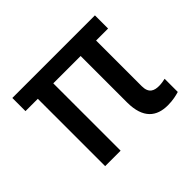

<svg xmlns="http://www.w3.org/2000/svg" viewBox="-125 -729 920 920"><g transform="rotate(-45 334.5 -269.0)"><path d="M604.4 -545.5H44.7V-456.3H128.2V0H233V-456.3H418.3V-141C418.7 -33 470.9 6.7 547.2 6.7C581.7 6.7 607.6 0 625.7 -5.3V-94.5C616.1 -92.3 599.1 -88.8 583.1 -88.8C551.1 -88.8 523.1 -98.4 523.1 -147V-456.3H604.4Z"/></g></svg>

Font: Magic Ui Pro Medium
Style: Regular
Weight: 500
Designer: Stefan Endress, Andreas Faust
Version: Version 1.000;FEAKit 1.0